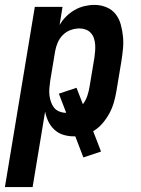

<svg xmlns="http://www.w3.org/2000/svg" viewBox="-53 -548 573 783"><path d="M-33 215 89 -520H202L190 -446Q201 -465 216.5 -480.5Q232 -496 251 -507Q270 -518 291 -523Q312 -528 332 -528Q358 -528 381 -518.5Q404 -509 418.5 -490.5Q433 -472 439.5 -448Q446 -424 448.5 -399.5Q451 -375 448.5 -349Q446 -323 442 -298L422 -178Q418 -154 411.5 -131Q405 -108 393.5 -86.5Q382 -65 365.5 -45.5Q349 -26 327 -13L359 70L287 94L254 8H248Q225 8 204.5 1.5Q184 -5 168.5 -19.5Q153 -34 144 -53Q135 -72 131 -93L80 215ZM216 -88H217L187 -166L259 -190L285 -123Q297 -139 303 -157Q309 -175 312 -193L332 -313Q334 -327 335 -340.5Q336 -354 335 -367Q334 -380 330 -392Q326 -404 317.5 -413.5Q309 -423 296.5 -427.5Q284 -432 271 -432Q253 -432 235 -425.5Q217 -419 203.5 -405.5Q190 -392 182.5 -374.5Q175 -357 172 -340L152 -220Q150 -205 148.5 -190Q147 -175 148.5 -161Q150 -147 154.5 -133.5Q159 -120 167 -109.5Q175 -99 188.5 -93.5Q202 -88 216 -88Z"/></svg>

Font: Iosevka SS18
Style: Bold Italic
Weight: 700
Italic angle: -9°
Monospace: yes
Designer: Belleve Invis
Foundry: Belleve Invis
Version: Version 25.1.1; ttfautohint (v1.8.4)